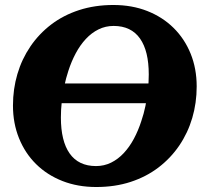

<svg xmlns="http://www.w3.org/2000/svg" viewBox="-20 -740 837 770"><path d="M101 -405.2H698L685 -326.2H88ZM366 10Q291.6 10 230.3 -14.1Q169 -38.2 124.8 -81.8Q80.6 -125.4 56.3 -185.5Q32 -245.6 32 -316.6Q32 -383 49.8 -443.2Q67.6 -503.4 102 -553.9Q136.4 -604.4 185.3 -641.7Q234.2 -679 297.2 -699.5Q360.2 -720 434.8 -720Q509.2 -720 570.5 -695.9Q631.8 -671.8 676 -628.2Q720.2 -584.6 744.5 -524.8Q768.8 -465 768.8 -393.4Q768.8 -327 751 -266.8Q733.2 -206.6 698.8 -156.1Q664.4 -105.6 615.5 -68.3Q566.6 -31 503.9 -10.5Q441.2 10 366 10ZM435.8 -636Q403.2 -636 375.2 -622.2Q347.2 -608.4 324.3 -583.8Q301.4 -559.2 283.9 -526.5Q266.4 -493.8 254.2 -456Q244.6 -426.8 237.9 -395.4Q231.2 -364 227.7 -331.9Q224.2 -299.8 224.2 -268.6Q224.2 -221.8 232.9 -185.8Q241.6 -149.8 259.2 -124.7Q276.8 -99.6 303.3 -86.8Q329.8 -74 365 -74Q397.6 -74 425.6 -87.8Q453.6 -101.6 476.5 -126.2Q499.4 -150.8 516.9 -183.5Q534.4 -216.2 546.6 -254Q556.8 -283.6 563.2 -314.8Q569.6 -346 573.1 -378.1Q576.6 -410.2 576.6 -441.4Q576.6 -488.2 567.9 -524.2Q559.2 -560.2 541.6 -585.3Q524 -610.4 497.5 -623.2Q471 -636 435.8 -636Z"/></svg>

Font: Roboto Serif 20pt
Style: Italic
Weight: 400
Italic angle: -10°
Designer: Greg Gazdowicz
Foundry: Commercial Type
Version: Version 1.008